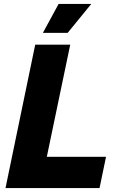

<svg xmlns="http://www.w3.org/2000/svg" viewBox="-20 -956 603 976"><path d="M159 -729H337L218 -159H519L486 0H8ZM278 -936H444L324 -789H198Z"/></svg>

Font: Mona Sans ExtraBold
Style: Italic
Weight: 800
Italic angle: -11.7°
Designer: Deni Anggara
Foundry: GitHub
Version: Version 2.000